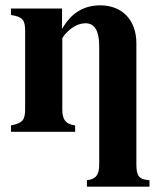

<svg xmlns="http://www.w3.org/2000/svg" viewBox="-20 -493 599 718"><path d="M539 205V181C500 178 490 166 490 121V-331C490 -418 437 -473 355 -473C295 -473 247 -446 213 -386H212V-461H21V-437C65 -430 74 -419 74 -376V-87C74 -45 66 -33 21 -24V0H261V-24C224 -29 213 -47 213 -84V-348C213 -352 220 -362 230 -372C252 -394 276 -406 300 -406C334 -406 351 -377 351 -321V121C351 161 339 177 305 181V205Z"/></svg>

Font: STIXGeneral
Style: Bold
Weight: 700
Designer: MicroPress Inc., with final additions and corrections provided by Coen Hoffman, Elsevier (retired)
Version: Version 1.1.0